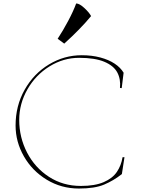

<svg xmlns="http://www.w3.org/2000/svg" viewBox="-20 -1079 819 1109"><path d="M70 -354Q70 -468 122.5 -561Q175 -654 263 -707Q351 -760 452 -760Q511 -760 559.5 -747Q608 -734 642 -711.5Q676 -689 694 -659L683 -570L673 -571Q678 -622 657.5 -660.5Q637 -699 583 -722Q529 -745 437 -745Q346 -745 266 -695.5Q186 -646 138.5 -563Q91 -480 91 -386Q91 -285 136.5 -197.5Q182 -110 263 -57.5Q344 -5 447 -5Q528 -5 579 -27Q630 -49 655 -86Q680 -123 688 -171H699L684 -74L682 -72Q636 -36 582 -13Q528 10 436 10Q334 10 250 -41Q166 -92 118 -176Q70 -260 70 -354ZM351 -827 313 -855Q344 -902 374 -958.5Q404 -1015 420 -1059Q439 -1059 467.5 -1032.5Q496 -1006 506 -986Q445 -912 351 -827Z"/></svg>

Font: TMT Limkin
Style: Regular
Weight: 400
Designer: Gabriel Drozdov
Version: Version 1.000;Glyphs 3.1.2 (3151)